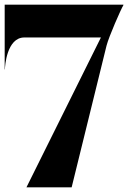

<svg xmlns="http://www.w3.org/2000/svg" viewBox="-20 -800 550 820"><path d="M84 -640H411L93 0H286L435 -605C445 -644 497 -762 507 -778V-780H0V-503.5H1C1 -516 8.5 -640 84 -640Z"/></svg>

Font: Beautique Display Medium
Style: Bold
Weight: 900
Designer: Nhat-Quang Ngo
Version: Version 1.100;Glyphs 3.2.3 (3260)